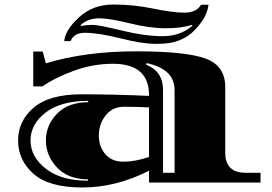

<svg xmlns="http://www.w3.org/2000/svg" viewBox="-20 -807 1202 849"><path d="M169 -579 183 -527Q357 -580 581 -580Q805 -580 890.5 -547.5Q976 -515 976 -423V-132Q976 -43 1066 -43H1132V0H639V-52Q493 22 344.5 22Q196 22 128 -38.5Q60 -99 60 -185.5Q60 -272 129 -331Q198 -390 340.5 -390Q483 -390 639 -383V-386Q639 -525 479 -525Q390 -525 305 -493.5Q220 -462 168 -425H127V-579ZM354 -662Q307 -662 292 -625H264Q268 -674 329.5 -730.5Q391 -787 481 -787Q571 -787 657.5 -769Q744 -751 796 -751Q848 -751 869 -786H902Q897 -746 872.5 -712Q848 -678 824.5 -658.5Q801 -639 766 -626Q731 -613 670 -613Q609 -613 512.5 -637.5Q416 -662 354 -662ZM639 -113V-332Q582 -335 529.5 -335Q477 -335 447 -296.5Q417 -258 417 -208.5Q417 -159 445.5 -125.5Q474 -92 526 -92Q578 -92 639 -113ZM701 -409V-43H752V-409Q752 -502 628 -528L626 -521Q701 -491 701 -409ZM369 -8V-14Q282 -14 232.5 -66Q183 -118 183 -186Q183 -254 232.5 -304.5Q282 -355 370 -355V-361Q249 -361 182 -309.5Q115 -258 115 -186Q115 -114 182.5 -61Q250 -8 369 -8ZM829 -697Q782 -682 712 -682Q642 -682 553.5 -704Q465 -726 417.5 -726Q370 -726 336 -696L339 -692Q362 -697 389 -697Q416 -697 518.5 -672Q621 -647 699 -647Q777 -647 831 -693Z"/></svg>

Font: Diplomata
Style: Regular
Weight: 400
Width: 7
Designer: Eduardo Rodriguez Tunni
Foundry: Eduardo Rodriguez Tunni
Version: Version 1.001